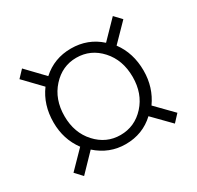

<svg xmlns="http://www.w3.org/2000/svg" viewBox="-103 -664 685 668"><g transform="rotate(-30 239.5 -330.0)"><path d="M30.8 -142.1 96.2 -209Q58.1 -260.3 58.1 -328.1Q58.1 -398.9 96.2 -450.2L30.8 -518.1L57.1 -545.9L123 -477.1Q171.4 -521 238.8 -521Q306.6 -521 355 -477.1L421.9 -545.9L448.2 -518.1L381.8 -450.2Q419.9 -398.9 419.9 -328.1Q419.9 -261.2 382.8 -209L448.2 -142.1L421.9 -113.8L355 -182.1Q307.1 -137.2 238.8 -137.2Q173.3 -137.2 123 -182.1L57.1 -113.8ZM102.1 -328.1Q102.1 -261.2 142.1 -217.5Q182.1 -173.8 238.8 -173.8Q296.4 -173.8 336.2 -217.5Q376 -261.2 376 -328.1Q376 -396 336.2 -439.9Q296.4 -483.9 238.8 -483.9Q182.1 -483.9 142.1 -439.7Q102.1 -395.5 102.1 -328.1Z"/></g></svg>

Font: Source Sans Pro Light
Style: Regular
Weight: 300
Designer: Paul D. Hunt
Foundry: Adobe Systems Incorporated
Version: Version 2.020;PS 2.0;hotconv 1.0.86;makeotf.lib2.5.63406